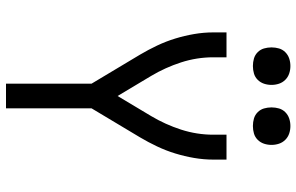

<svg xmlns="http://www.w3.org/2000/svg" viewBox="-194 -794 988 640"><g transform="rotate(90 300.0 -474.0)"><path d="M259 0V-285L162 -447Q146 -474 132 -503.5Q118 -533 108.5 -564Q99 -595 93.5 -627Q88 -659 88 -691V-735H171V-691Q171 -636 188 -583.5Q205 -531 233 -484L300 -372L367 -484Q395 -531 412 -583.5Q429 -636 429 -691V-735H512V-691Q512 -659 506.5 -627Q501 -595 491.5 -564Q482 -533 468 -503.5Q454 -474 438 -447L341 -285V0ZM400 -823Q387 -823 375 -826.5Q363 -830 354 -839Q345 -848 341.5 -860Q338 -872 338 -885Q338 -898 341.5 -910Q345 -922 354 -931Q363 -940 375 -944Q387 -948 400 -948Q413 -948 425 -944Q437 -940 446 -931Q455 -922 459 -910Q463 -898 463 -885Q463 -872 459 -860Q455 -848 446 -839Q437 -830 425 -826.5Q413 -823 400 -823ZM200 -823Q187 -823 175 -826.5Q163 -830 154 -839Q145 -848 141.5 -860Q138 -872 138 -885Q138 -898 141.5 -910Q145 -922 154 -931Q163 -940 175 -944Q187 -948 200 -948Q213 -948 225 -944Q237 -940 246 -931Q255 -922 259 -910Q263 -898 263 -885Q263 -872 259 -860Q255 -848 246 -839Q237 -830 225 -826.5Q213 -823 200 -823Z"/></g></svg>

Font: Zed Mono Extended
Style: Regular
Weight: 400
Width: 7
Monospace: yes
Designer: Belleve Invis
Foundry: Belleve Invis
Version: Version 1.0.0; ttfautohint (v1.8.4)